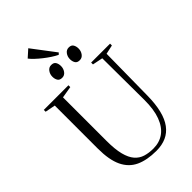

<svg xmlns="http://www.w3.org/2000/svg" viewBox="-330 -1221 1331 1331"><g transform="rotate(-45 335.0 -556.0)"><path d="M363 10Q271.5 10 210 -18.5Q148.5 -47 117.2 -112.5Q86 -178 86 -288.5V-710.5L11 -725V-743H252.5V-725L166.5 -710.5V-284Q166.5 -201 180 -148.5Q193.5 -96 218.8 -67Q244 -38 279.5 -27Q315 -16 359 -16Q419 -16 462.5 -47.2Q506 -78.5 529.8 -141.8Q553.5 -205 553 -301L550.5 -709.5L475 -725V-743H660.5V-725L594 -710.5L589 -305Q588 -223.5 573.2 -164Q558.5 -104.5 530 -66Q501.5 -27.5 459.8 -8.8Q418 10 363 10ZM258.5 -810Q234.5 -810 225 -825.8Q215.5 -841.5 215.5 -863.5Q215.5 -888.5 229.8 -907.8Q244 -927 266.5 -927H267.5Q292 -927 301.2 -911.2Q310.5 -895.5 310.5 -873.5Q310.5 -848.5 296.2 -829.2Q282 -810 259.5 -810ZM430.5 -810Q406.5 -810 397 -825.8Q387.5 -841.5 387.5 -863.5Q387.5 -888.5 401.8 -907.8Q416 -927 438.5 -927H439.5Q463.5 -927 473 -911.2Q482.5 -895.5 482.5 -873.5Q482.5 -848.5 468.2 -829.2Q454 -810 431.5 -810ZM353.5 -940Q333.5 -949.5 309 -965.5Q284.5 -981.5 260 -1000.8Q235.5 -1020 215.2 -1039.2Q195 -1058.5 183.5 -1073.5L237 -1121.5L366 -951.5L354.5 -940Z"/></g></svg>

Font: Merriweather 144pt Light
Style: Regular
Weight: 300
Version: Version 2.100